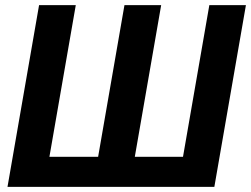

<svg xmlns="http://www.w3.org/2000/svg" viewBox="-20 -731 982 751"><path d="M132.8 -710.9 9.3 0H818.4L941.9 -710.9H798.8L695.8 -117.7H507.3L610.4 -710.9H466.8L363.8 -117.7H173.3L276.4 -710.9Z"/></svg>

Font: Roboto
Style: Bold Italic
Weight: 700
Italic angle: -12°
Designer: Google
Version: Version 2.137; 2017